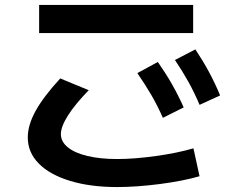

<svg xmlns="http://www.w3.org/2000/svg" viewBox="-20 -733 978 785"><path d="M93.6 -170.9Q93.6 -222.1 126.1 -280.5Q158.7 -338.9 226.3 -412.3L342.8 -364.2Q287.2 -307 258 -261.1Q228.9 -215.2 228.9 -184.4Q228.9 -154 257.1 -130.9Q285.4 -107.7 337.2 -95.3Q389.1 -82.8 459 -82.8Q529.6 -82.8 617.5 -95.1Q705.3 -107.3 770.9 -126.6L795.8 -12.5Q730.2 6.7 634.5 19.3Q538.8 31.8 459 31.8Q349.6 31.8 266.9 6.7Q184.1 -18.4 138.8 -64.1Q93.6 -109.8 93.6 -170.9ZM140 -712.9H769.7V-597.9H140ZM541.5 -434.1 625.3 -479.6Q657.6 -433.4 682.9 -389.2Q708.1 -345 731 -293.9L645.9 -251.2Q624.9 -299.1 599.7 -342.8Q574.4 -386.6 541.5 -434.1ZM695.2 -487.7 778.8 -531.1Q810.4 -483.4 834.7 -438.3Q859 -393.3 880 -342.8L796 -304.3Q774.9 -354.1 750.5 -398.1Q726 -442.1 695.2 -487.7Z"/></svg>

Font: Pretendard JP Variable
Style: Regular
Weight: 400
Designer: Base glyphs from Inter by Rasmus Andersson; Hangul glyphs from Noto Sans CJK(Source Han Sans) by Jang Soo-young and Kang
Foundry: Kil Hyung-jin
Version: Version 1.307;Glyphs 3.2 (3192)